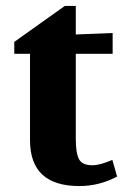

<svg xmlns="http://www.w3.org/2000/svg" viewBox="-20 -611 418 646"><path d="M28 -430V-470L198 -591H235V-495L359 -500V-430H235V-144Q235 -95 246 -75Q257 -55 291 -55Q316 -55 358 -73L374 -17Q314 15 247 15Q81 15 81 -139V-430Z"/></svg>

Font: Volkhov
Style: Bold
Weight: 700
Designer: Cyreal (www.cyreal.org)
Foundry: Cyreal (www.cyreal.org)
Version: Version 1.010